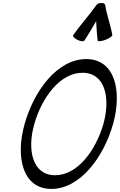

<svg xmlns="http://www.w3.org/2000/svg" viewBox="-20 -1206 779 1248"><path d="M528 -942C556 -983 580 -1026 605 -1068C608 -1026 609 -983 615 -942C617 -935 639 -937 665 -947C691 -957 711 -970 710 -978C699 -1045 674 -1106 664 -1172C662 -1183 651 -1188 638 -1186C626 -1188 613 -1183 606 -1172C559 -1106 503 -1045 456 -978C451 -970 463 -957 483 -947C503 -937 523 -935 528 -942ZM715 -400C774 -612 730 -822 540 -822C351 -822 199 -612 140 -400C80 -188 125 22 314 22C503 22 655 -188 715 -400ZM203 -400C250 -567 368 -733 516 -733C665 -733 699 -567 652 -400C604 -233 487 -67 338 -67C190 -67 155 -233 203 -400Z"/></svg>

Font: Nupuram Condensed Oblique
Style: Regular
Weight: 400
Width: 3
Designer: Santhosh Thottingal (santhosh.thottingal@gmail.com)
Foundry: SMC
Version: Version 1.000